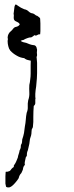

<svg xmlns="http://www.w3.org/2000/svg" viewBox="-20 -737 326 847"><path d="M116.2 -487.3Q122.1 -485.4 128.9 -486.3Q135.7 -486.3 141.6 -484.4Q142.6 -472.7 143.6 -460Q143.6 -448.2 143.6 -436.5Q143.6 -424.8 143.6 -414.1Q142.6 -402.3 142.6 -390.6Q141.6 -374 139.6 -356.4Q136.7 -339.8 135.7 -323.2Q135.7 -322.3 135.7 -322.3Q135.7 -322.3 135.7 -322.3Q135.7 -322.3 135.7 -321.3Q135.7 -321.3 135.7 -321.3Q135.7 -318.4 135.7 -315.4Q135.7 -312.5 135.7 -308.6Q135.7 -306.6 136.7 -303.7Q136.7 -300.8 135.7 -297.9Q135.7 -290 135.7 -282.2Q135.7 -275.4 128.9 -269.5Q127 -246.1 127 -222.7Q127.9 -198.2 125 -175.8Q122.1 -170.9 120.1 -166Q119.1 -161.1 119.1 -156.2Q119.1 -147.5 117.2 -139.6Q114.3 -131.8 112.3 -124Q111.3 -113.3 109.4 -102.5Q107.4 -91.8 104.5 -81.1Q103.5 -74.2 100.6 -68.4Q98.6 -62.5 98.6 -55.7Q99.6 -50.8 96.7 -46.9Q92.8 -43 92.8 -38.1Q91.8 -31.2 89.8 -24.4Q87.9 -17.6 89.8 -9.8Q87.9 -6.8 85 -3.9Q83 0 82 3.9Q82 9.8 79.1 15.6Q76.2 21.5 74.2 26.4Q69.3 31.2 66.4 37.1Q63.5 43 62.5 48.8Q56.6 58.6 48.8 67.4Q42 76.2 32.2 84Q27.3 87.9 20.5 89.8Q17.6 89.8 15.6 89.8Q10.7 89.8 6.8 86.9Q4.9 80.1 3.9 73.2Q3.9 65.4 3.9 58.6Q3.9 54.7 3.9 50.8Q3.9 44.9 3.9 40Q4.9 31.2 4.9 22.5Q4.9 19.5 8.8 20.5Q12.7 21.5 15.6 19.5Q23.4 18.6 27.3 12.7Q31.2 6.8 36.1 2.9Q41 1 41 -2.9Q40 -6.8 43 -9.8Q48.8 -17.6 51.8 -25.4Q55.7 -34.2 58.6 -42Q59.6 -49.8 62.5 -57.6Q65.4 -65.4 66.4 -73.2Q69.3 -78.1 71.3 -85Q72.3 -90.8 72.3 -97.7Q76.2 -102.5 77.1 -109.4Q78.1 -115.2 78.1 -122.1Q83 -135.7 85.9 -150.4Q87.9 -165 89.8 -179.7Q92.8 -194.3 93.8 -209Q94.7 -224.6 97.7 -239.3Q103.5 -252.9 102.5 -266.6Q101.6 -281.2 104.5 -294.9Q110.4 -311.5 109.4 -328.1Q108.4 -345.7 109.4 -362.3Q112.3 -374 113.3 -386.7Q115.2 -399.4 115.2 -412.1Q115.2 -430.7 115.2 -449.2Q115.2 -467.8 116.2 -486.3Q116.2 -486.3 116.2 -487.3Q116.2 -487.3 116.2 -487.3ZM49.8 -716.8Q51.8 -716.8 54.7 -714.8Q56.6 -712.9 58.6 -711.9Q65.4 -708 72.3 -703.1Q80.1 -699.2 86.9 -696.3Q98.6 -694.3 106.4 -686.5Q114.3 -678.7 125 -677.7Q130.9 -675.8 134.8 -671.9Q138.7 -668 144.5 -667Q148.4 -664.1 152.3 -661.1Q157.2 -658.2 157.2 -653.3Q157.2 -643.6 158.2 -633.8Q158.2 -627.9 158.2 -622.1Q158.2 -618.2 158.2 -613.3Q158.2 -606.4 158.2 -599.6Q158.2 -592.8 157.2 -585.9Q153.3 -585.9 149.4 -585Q146.5 -584 143.6 -582Q140.6 -580.1 137.7 -580.1Q134.8 -580.1 131.8 -582Q128.9 -580.1 126 -577.1Q122.1 -574.2 118.2 -572.3Q108.4 -572.3 99.6 -568.4Q90.8 -565.4 83 -560.5Q80.1 -560.5 77.1 -559.6Q74.2 -558.6 71.3 -556.6Q76.2 -552.7 83 -550.8Q88.9 -548.8 95.7 -547.9Q102.5 -544.9 110.4 -542Q118.2 -539.1 126 -538.1Q130.9 -538.1 134.8 -536.1Q138.7 -533.2 140.6 -529.3Q142.6 -523.4 143.6 -517.6Q143.6 -510.7 142.6 -504.9Q143.6 -500 143.6 -494.1Q143.6 -489.3 140.6 -484.4Q136.7 -480.5 136.7 -475.6Q137.7 -470.7 136.7 -466.8Q135.7 -462.9 131.8 -463.9Q128.9 -464.8 126 -465.8Q116.2 -469.7 105.5 -471.7Q94.7 -473.6 86.9 -480.5Q68.4 -482.4 52.7 -492.2Q37.1 -501 25.4 -513.7Q18.6 -522.5 16.6 -533.2Q13.7 -543.9 13.7 -554.7Q13.7 -556.6 13.7 -557.6Q14.6 -559.6 14.6 -561.5Q14.6 -563.5 14.6 -566.4Q13.7 -568.4 13.7 -570.3Q13.7 -579.1 17.6 -586.9Q21.5 -594.7 29.3 -600.6Q34.2 -604.5 37.1 -609.4Q41 -614.3 45.9 -617.2Q51.8 -618.2 58.6 -621.1Q64.5 -624 67.4 -629.9Q65.4 -633.8 60.5 -637.7Q55.7 -640.6 50.8 -642.6Q43 -645.5 41 -653.3Q40 -660.2 41 -667Q41 -668 41 -668.9Q41 -669.9 41 -669.9Q40 -673.8 40 -676.8Q40 -679.7 41 -683.6Q42 -691.4 43 -700.2Q43 -708 46.9 -715.8Q47.9 -716.8 47.9 -716.8Q48.8 -716.8 49.8 -716.8Z"/></svg>

Font: YzWr
Style: Regular
Weight: 400
Version: Version 1.0